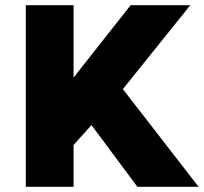

<svg xmlns="http://www.w3.org/2000/svg" viewBox="-20 -720 786 740"><path d="M79.5 0V-700H263.5V-421L483.5 -700H713.5L453.5 -376.5L745.5 0H509.5L332.5 -238L263.5 -161V0Z"/></svg>

Font: Geologica ExtraBold
Style: Regular
Weight: 800
Designer: Sindre Bremnes, Frode Helland
Foundry: Monokrom Skriftforlag AS
Version: Version 1.010;gftools[0.9.28]